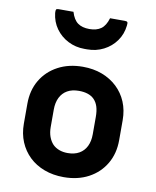

<svg xmlns="http://www.w3.org/2000/svg" viewBox="-90 -882 780 962"><g transform="rotate(10 300.0 -401.0)"><path d="M300 -549.7Q354.1 -549.7 398.3 -532.9Q442.5 -516.1 474.9 -485.5Q507.2 -455 524.8 -413.1Q542.3 -371.3 542.3 -320.3V-219Q542.3 -150.7 511.6 -98.7Q480.9 -46.7 426.4 -17.5Q371.8 11.7 300 11.7Q245.9 11.7 201.3 -5.1Q156.6 -21.9 124.7 -52.4Q92.8 -83 75.2 -124.8Q57.7 -166.7 57.7 -217.6V-319Q57.7 -387.4 88.4 -439.3Q119.1 -491.2 174.1 -520.5Q229 -549.7 300 -549.7ZM301.3 -427.4Q266.5 -427.4 242.5 -413.7Q218.5 -400 205.8 -374.4Q193.1 -348.8 193.1 -313V-224.6Q193.1 -197 200.9 -175.3Q208.7 -153.7 223 -138.5Q236.2 -125.2 255.6 -117.9Q275.1 -110.6 298.7 -110.6Q333.5 -110.6 357.5 -124.4Q381.6 -138.2 394.3 -163.9Q406.9 -189.6 406.9 -224.9V-313.3Q406.9 -343.8 400.1 -365.5Q393.2 -387.1 378.9 -401.5Q365.7 -414.6 346.2 -421Q326.8 -427.4 301.3 -427.4ZM298.3 -741.5Q335.1 -741.5 357.5 -757.7Q379.9 -773.9 391.4 -812.7Q410.5 -812.7 429.1 -812.7Q447.7 -812.7 466.8 -812.7Q476.8 -812.7 479.8 -808.7Q482.8 -804.7 480.8 -790.7Q476 -746.6 451.4 -712.4Q426.9 -678.2 388.7 -658.7Q350.6 -639.2 305.3 -639.2H291.3Q246 -639.2 207.9 -658.7Q169.7 -678.2 145.2 -712.4Q120.8 -746.6 115.8 -790.7Q114.8 -804.7 117.3 -808.7Q119.8 -812.7 129.8 -812.7Q148.9 -812.7 167.5 -812.7Q186.1 -812.7 205.2 -812.7Q216.7 -773.9 239.1 -757.7Q261.5 -741.5 298.3 -741.5Z"/></g></svg>

Font: Recursive Sans Linear Light
Style: Regular
Weight: 300
Version: Version 1.085